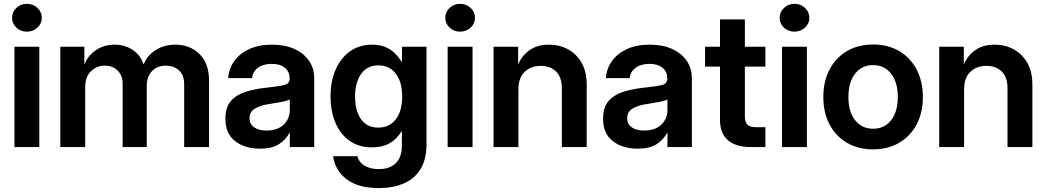

<svg xmlns="http://www.w3.org/2000/svg" viewBox="-20 -756 5381 987"><path d="M54.2 0V-515.6H182.1V0ZM118.2 -593.3Q86.4 -593.3 64.2 -614Q42 -634.8 42 -664.6Q42 -694.3 64.2 -715.3Q86.4 -736.3 118.2 -736.3Q149.9 -736.3 172.4 -715.3Q194.8 -694.3 194.8 -664.6Q194.8 -634.8 172.4 -614Q149.9 -593.3 118.2 -593.3Z M290 0V-515.6H413.6V-426.8H415.5Q432.1 -470.7 473.6 -498.5Q515.1 -526.4 568.8 -526.4Q624 -526.4 664.1 -498Q704.1 -469.7 717.3 -425.8H719.2Q734.9 -468.8 778.8 -497.6Q822.8 -526.4 881.8 -526.4Q955.6 -526.4 1005.1 -478.8Q1054.7 -431.2 1054.7 -340.8V0H926.8V-321.3Q926.8 -371.1 899.4 -394.8Q872.1 -418.5 833 -418.5Q787.1 -418.5 760.7 -389.6Q734.4 -360.8 734.4 -315.4V0H610.4V-326.2Q610.4 -368.2 584.7 -393.3Q559.1 -418.5 518.6 -418.5Q477.5 -418.5 447.8 -389.9Q418 -361.3 418 -307.1V0Z M1316.4 8.3Q1239.3 8.3 1189 -30.3Q1138.7 -68.8 1138.7 -146Q1138.7 -204.6 1167 -236.8Q1195.3 -269 1241.5 -283.7Q1287.6 -298.3 1340.8 -304.2Q1412.1 -312 1440.4 -318.6Q1468.8 -325.2 1468.8 -351.6V-355Q1468.8 -387.2 1444.3 -407.5Q1419.9 -427.7 1377 -427.7Q1333 -427.7 1305.7 -407.2Q1278.3 -386.7 1275.9 -354.5H1153.3Q1156.2 -402.3 1183.6 -441.2Q1210.9 -480 1260.3 -503.2Q1309.6 -526.4 1378.4 -526.4Q1445.3 -526.4 1493.9 -504.2Q1542.5 -481.9 1568.8 -443.1Q1595.2 -404.3 1595.2 -354.5V0H1469.7V-72.8H1467.8Q1449.2 -37.6 1413.8 -14.6Q1378.4 8.3 1316.4 8.3ZM1349.1 -85Q1407.2 -85 1438.5 -115.5Q1469.7 -146 1469.7 -190.4V-245.1Q1458 -237.8 1426.8 -231.9Q1395.5 -226.1 1357.9 -220.2Q1319.3 -214.4 1291 -198.2Q1262.7 -182.1 1262.7 -147.9Q1262.7 -118.2 1286.1 -101.6Q1309.6 -85 1349.1 -85Z M1926.8 210.9Q1823.2 210.9 1763.2 166.5Q1703.1 122.1 1692.4 46.9H1817.4Q1825.7 79.6 1855 96.4Q1884.3 113.3 1926.8 113.3Q1983.4 113.3 2014.6 82.8Q2045.9 52.2 2045.9 -6.3V-80.1H2043.5Q2020 -41 1983.2 -19.8Q1946.3 1.5 1891.6 1.5Q1825.7 1.5 1778.1 -31.5Q1730.5 -64.5 1704.8 -123.8Q1679.2 -183.1 1679.2 -261.7Q1679.2 -339.4 1705.8 -399.2Q1732.4 -459 1780.3 -492.7Q1828.1 -526.4 1892.1 -526.4Q1935.1 -526.4 1964.6 -512.7Q1994.1 -499 2013.2 -479Q2032.2 -459 2043.5 -439H2046.4V-515.6H2172.4V-14.6Q2172.4 65.4 2140.6 115.2Q2108.9 165 2053.2 188Q1997.6 210.9 1926.8 210.9ZM1924.3 -100.1Q1981.4 -100.1 2014.4 -142.3Q2047.4 -184.6 2047.4 -259.3Q2047.4 -335 2014.6 -377.4Q1981.9 -419.9 1925.8 -419.9Q1866.7 -419.9 1835.9 -375.2Q1805.2 -330.6 1805.2 -259.3Q1805.2 -188 1835.4 -144Q1865.7 -100.1 1924.3 -100.1Z M2281.2 0V-515.6H2409.2V0ZM2345.2 -593.3Q2313.5 -593.3 2291.3 -614Q2269 -634.8 2269 -664.6Q2269 -694.3 2291.3 -715.3Q2313.5 -736.3 2345.2 -736.3Q2377 -736.3 2399.4 -715.3Q2421.9 -694.3 2421.9 -664.6Q2421.9 -634.8 2399.4 -614Q2377 -593.3 2345.2 -593.3Z M2645 -294.9V0H2517.1V-515.6H2643.6V-425.3L2645 -426.8Q2662.6 -469.7 2702.1 -498Q2741.7 -526.4 2802.2 -526.4Q2856.4 -526.4 2900.4 -502.2Q2944.3 -478 2970.2 -432.4Q2996.1 -386.7 2996.1 -322.3V0H2868.2V-302.7Q2868.2 -358.9 2838.6 -388.2Q2809.1 -417.5 2759.3 -417.5Q2711.4 -417.5 2678.2 -387.7Q2645 -357.9 2645 -294.9Z M3257.8 8.3Q3180.7 8.3 3130.4 -30.3Q3080.1 -68.8 3080.1 -146Q3080.1 -204.6 3108.4 -236.8Q3136.7 -269 3182.9 -283.7Q3229 -298.3 3282.2 -304.2Q3353.5 -312 3381.8 -318.6Q3410.2 -325.2 3410.2 -351.6V-355Q3410.2 -387.2 3385.7 -407.5Q3361.3 -427.7 3318.4 -427.7Q3274.4 -427.7 3247.1 -407.2Q3219.7 -386.7 3217.3 -354.5H3094.7Q3097.7 -402.3 3125 -441.2Q3152.3 -480 3201.7 -503.2Q3251 -526.4 3319.8 -526.4Q3386.7 -526.4 3435.3 -504.2Q3483.9 -481.9 3510.3 -443.1Q3536.6 -404.3 3536.6 -354.5V0H3411.1V-72.8H3409.2Q3390.6 -37.6 3355.2 -14.6Q3319.8 8.3 3257.8 8.3ZM3290.5 -85Q3348.6 -85 3379.9 -115.5Q3411.1 -146 3411.1 -190.4V-245.1Q3399.4 -237.8 3368.2 -231.9Q3336.9 -226.1 3299.3 -220.2Q3260.7 -214.4 3232.4 -198.2Q3204.1 -182.1 3204.1 -147.9Q3204.1 -118.2 3227.5 -101.6Q3251 -85 3290.5 -85Z M3914.6 -515.6V-413.6H3809.1V-159.7Q3809.1 -128.4 3822 -115.2Q3835 -102.1 3866.7 -102.1H3914.6V0H3840.3Q3762.2 0 3721.7 -35.4Q3681.2 -70.8 3681.2 -138.7V-413.6H3604.5V-515.6H3681.2V-656.2H3809.1V-515.6Z M4000 0V-515.6H4127.9V0ZM4064 -593.3Q4032.2 -593.3 4010 -614Q3987.8 -634.8 3987.8 -664.6Q3987.8 -694.3 4010 -715.3Q4032.2 -736.3 4064 -736.3Q4095.7 -736.3 4118.2 -715.3Q4140.6 -694.3 4140.6 -664.6Q4140.6 -634.8 4118.2 -614Q4095.7 -593.3 4064 -593.3Z M4468.3 11.7Q4392.1 11.7 4334.2 -22Q4276.4 -55.7 4244.4 -116.2Q4212.4 -176.8 4212.4 -257.3Q4212.4 -337.4 4244.4 -398.4Q4276.4 -459.5 4334.2 -493.4Q4392.1 -527.3 4468.3 -527.3Q4544.9 -527.3 4602.5 -493.4Q4660.2 -459.5 4692.1 -398.4Q4724.1 -337.4 4724.1 -257.3Q4724.1 -177.2 4692.1 -116.7Q4660.2 -56.2 4602.5 -22.2Q4544.9 11.7 4468.3 11.7ZM4468.3 -94.2Q4526.4 -94.2 4560.8 -137.9Q4595.2 -181.6 4595.2 -257.3Q4595.2 -333.5 4560.5 -377.4Q4525.9 -421.4 4468.3 -421.4Q4410.6 -421.4 4376 -377.4Q4341.3 -333.5 4341.3 -257.3Q4341.3 -181.2 4376 -137.7Q4410.6 -94.2 4468.3 -94.2Z M4936 -294.9V0H4808.1V-515.6H4934.6V-425.3L4936 -426.8Q4953.6 -469.7 4993.2 -498Q5032.7 -526.4 5093.3 -526.4Q5147.5 -526.4 5191.4 -502.2Q5235.4 -478 5261.2 -432.4Q5287.1 -386.7 5287.1 -322.3V0H5159.2V-302.7Q5159.2 -358.9 5129.6 -388.2Q5100.1 -417.5 5050.3 -417.5Q5002.4 -417.5 4969.2 -387.7Q4936 -357.9 4936 -294.9Z"/></svg>

Font: Inter Display Semi Bold
Style: Regular
Weight: 600
Designer: Rasmus Andersson
Foundry: rsms
Version: Version 4.000;git-37864ae